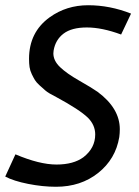

<svg xmlns="http://www.w3.org/2000/svg" viewBox="-23 -701 532 734"><path d="M191 13Q140 13 84.5 2Q29 -9 -3 -26L36 -111Q128 -72 193 -72Q258 -72 296 -100Q341 -135 341 -187Q341 -223 313 -251Q281 -282 192 -330Q162 -345 150.5 -355Q139 -365 127.5 -375.5Q116 -386 110.5 -395Q105 -404 98.5 -417.5Q92 -431 90 -444.5Q88 -458 88 -476Q88 -578 167 -635Q231 -681 314 -681Q397 -681 478 -649L440 -569Q367 -596 309 -596Q251 -596 220 -572.5Q189 -549 182 -508Q181 -503 181 -497Q181 -469 206.5 -444.5Q232 -420 279.5 -393Q327 -366 350 -350Q435 -287 435 -207Q435 -192 433 -177Q419 -93 352.5 -40Q286 13 191 13Z"/></svg>

Font: Rambla
Style: Italic
Weight: 400
Italic angle: -12°
Designer: Martin Sommaruga
Foundry: Martin Sommaruga
Version: Version 1.001